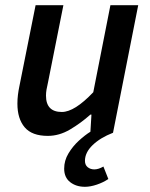

<svg xmlns="http://www.w3.org/2000/svg" viewBox="-20 -511 577 739"><path d="M307 208Q273 208 250 190Q227 172 227 138Q227 107 243.5 79.5Q260 52 283.5 30.5Q307 9 328 -4L332 -70H328Q291 -37 249.5 -12.5Q208 12 164 12Q103 12 75 -21Q47 -54 47 -112Q47 -129 49 -145.5Q51 -162 55 -181L117 -491H224L165 -195Q161 -178 159 -166Q157 -154 157 -143Q157 -80 218 -80Q267 -80 339 -156L405 -491H512L415 0Q366 19 336.5 47.5Q307 76 307 108Q307 124 317.5 132.5Q328 141 343 141Q359 141 378 130L397 178Q378 191 353 199.5Q328 208 307 208Z"/></svg>

Font: Source Sans Pro SemiBold
Style: Italic
Weight: 600
Italic angle: -11°
Designer: Paul D. Hunt
Foundry: Adobe Systems Incorporated
Version: Version 1.095;hotconv 1.0.109;makeotfexe 2.5.65596